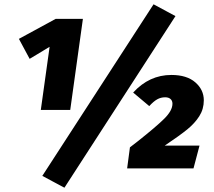

<svg xmlns="http://www.w3.org/2000/svg" viewBox="-20 -784 995 894"><path d="M307 -272H170L211 -566L118 -510L68 -603L239 -696H366ZM797 -709 280 90 177 35 695 -764ZM929 -317Q929 -276 908 -243Q887 -210 852 -181.5Q817 -153 747 -106H909L881 0H572L585 -98L620 -125Q706 -193 744.5 -231Q783 -269 783 -301Q783 -315 774 -323Q765 -331 749 -331Q729 -331 712 -321.5Q695 -312 675 -290L600 -353Q675 -435 778 -435Q850 -435 889.5 -400.5Q929 -366 929 -317Z"/></svg>

Font: FiraGO Heavy
Style: Italic
Weight: 900
Italic angle: -8°
Designer: bBox Type GmbH
Foundry: bBox Type GmbH
Version: Version 1.001